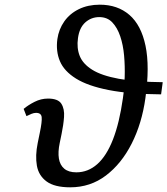

<svg xmlns="http://www.w3.org/2000/svg" viewBox="-20 -790 715 820"><path d="M280 10Q213 10 179 -15Q145 -40 137.5 -82.5Q130 -125 141 -179L150 -223Q160 -271 158 -289.5Q156 -308 134 -308Q125 -308 115 -304Q105 -300 93 -294L81 -325Q100 -341 127.5 -355Q155 -369 185 -369Q228 -369 242 -347Q256 -325 253.5 -290.5Q251 -256 243 -218L235 -179Q227 -141 231.5 -113Q236 -85 254.5 -69.5Q273 -54 306 -54Q356 -54 395.5 -89Q435 -124 462.5 -194.5Q490 -265 505 -371Q511 -412 512.5 -459.5Q514 -507 510 -552.5Q506 -598 493.5 -635Q481 -672 459.5 -694.5Q438 -717 404 -717Q370 -717 344.5 -694.5Q319 -672 313 -627Q307 -585 320.5 -551Q334 -517 374 -492Q414 -467 487.5 -453.5Q561 -440 675 -439L668 -387Q533 -388 444 -405.5Q355 -423 304.5 -454.5Q254 -486 236 -528.5Q218 -571 225 -623Q231 -665 254.5 -698.5Q278 -732 317 -751Q356 -770 406 -770Q482 -770 532.5 -726.5Q583 -683 601.5 -594.5Q620 -506 601 -371Q586 -263 542.5 -177Q499 -91 432.5 -40.5Q366 10 280 10Z"/></svg>

Font: Noto Serif
Style: Italic
Weight: 400
Italic angle: -12°
Designer: Monotype Design Team
Foundry: Monotype Imaging Inc.
Version: Version 2.013